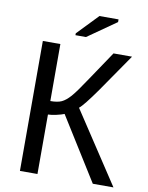

<svg xmlns="http://www.w3.org/2000/svg" viewBox="-94 -934 771 1001"><g transform="rotate(10 291.5 -433.5)"><path d="M82 0V-688H174.8V-386.2Q212.4 -386.2 233.9 -396Q255.4 -405.8 279.8 -433.1Q303.7 -460 356 -539.1L456.1 -688H554.2L416 -487.8Q350.6 -395 328.1 -377.9L577.1 0H467.8L259.8 -333Q246.1 -327.1 219 -321Q191.9 -314.9 174.8 -314.9V0ZM299.8 -747.1H244.1V-756.8L350.1 -867.2H451.2V-853Z"/></g></svg>

Font: Libra Sans Modern
Style: Regular
Weight: 400
Foundry: Stefan Peev, Context Ltd
Version: Version 1.000